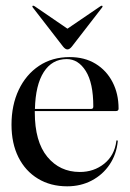

<svg xmlns="http://www.w3.org/2000/svg" viewBox="-20 -646 456 676"><path d="M397.5 -263.5Q397.5 -255 388 -255H102.5Q102.5 -253 102.5 -250.5Q102.5 -147.5 146.5 -94Q190.5 -40.5 261 -40.5Q310.5 -40.5 346.8 -69.5Q383 -98.5 389.5 -148.5Q389.5 -152 391.5 -152Q395 -152 394.5 -147.5Q390 -102.5 366 -66.8Q342 -31 303.2 -10.5Q264.5 10 216.5 10Q158 10 113.8 -16.8Q69.5 -43.5 45 -92.2Q20.5 -141 20.5 -207Q20.5 -276 46 -329.8Q71.5 -383.5 117.5 -414.2Q163.5 -445 225.5 -445Q278 -445 316.5 -421.5Q355 -398 376.2 -357Q397.5 -316 397.5 -263.5ZM215 -438Q163.5 -438 134.2 -392.5Q105 -347 103 -262.5H301Q308.5 -262.5 308.5 -271Q308.5 -354 282 -396Q255.5 -438 215 -438ZM233 -482Q225 -472 217.5 -472Q210 -472 202 -482L96 -619Q92.5 -623.5 95 -625.5Q97 -627 102 -624L217.5 -545L333.5 -624Q338.5 -627 340 -625.5Q342.5 -623.5 339 -619Z"/></svg>

Font: Fraunces144ptRegular
Style: Regular
Weight: 400
Version: Version 1.000;[0bf87f6ff]